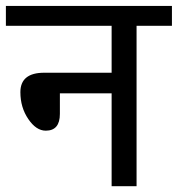

<svg xmlns="http://www.w3.org/2000/svg" viewBox="-35 -645 615 665"><path d="M351.6 0V-321.8H172.4V-250.5Q172.4 -192.4 123.5 -192.4Q90.3 -192.4 63 -232.7Q35.6 -272.9 35.6 -325.7Q35.6 -393.1 118.2 -393.1H351.6V-555.7H-14.6V-624.5H560.5V-555.7H438V0Z"/></svg>

Font: Yantramanav
Style: Regular
Weight: 400
Version: Version 1.000;PS 1.0;hotconv 1.0.72;makeotf.lib2.5.5900; ttf